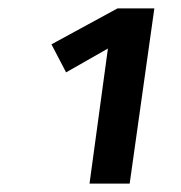

<svg xmlns="http://www.w3.org/2000/svg" viewBox="-20 -760 432 459"><path d="M349 -740H261L103 -654L138 -587L238 -644L194 -321H290Z"/></svg>

Font: Fira Sans Medium
Style: Italic
Weight: 500
Italic angle: -8°
Designer: bBox Type GmbH & Carrois Corporate GbR & Edenspiekermann AG
Foundry: bBox Type GmbH & Carrois Corporate GbR & Edenspiekermann AG
Version: Version 4.301;PS 004.301;hotconv 1.0.88;makeotf.lib2.5.64775